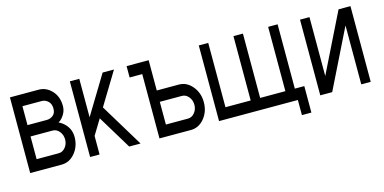

<svg xmlns="http://www.w3.org/2000/svg" viewBox="-69 -981 2872 1436"><g transform="rotate(-15 1367.0 -263.5)"><path d="M48.8 -19.5V-605.5H271Q329.1 -605.5 372.1 -559.8Q415 -514.2 415 -441.4Q415 -392.1 379.4 -352.5Q367.7 -338.9 351.6 -330.1Q376 -318.8 396.5 -298.8Q439.5 -256.3 439.5 -195.3Q439.5 -122.6 396.5 -71Q353.5 -19.5 293 -19.5ZM122.1 -283.2V-107.4H293Q323.2 -107.4 344.7 -133.3Q366.2 -159.2 366.2 -195.3Q366.2 -231.4 344.7 -257.3Q323.2 -283.2 293 -283.2ZM320.3 -497.6Q298.8 -517.6 271 -517.6H122.1V-371.1H271Q298.8 -371.1 320.3 -388.2Q341.8 -405.3 341.8 -441.4Q341.8 -477.5 320.3 -497.6Z M585.9 -163.1V-19.5H512.7V-605.5H585.9V-307.6L766.6 -605.5H854.5L701.2 -353L903.3 -19.5H815.4L657.2 -280.3Z M1123 -283.2V-107.4H1293.9Q1324.2 -107.4 1345.7 -133.3Q1367.2 -159.2 1367.2 -195.3Q1367.2 -231.4 1345.7 -257.3Q1324.2 -283.2 1293.9 -283.2ZM1123 -605.5V-371.1H1293.9Q1354.5 -371.1 1397.5 -319.6Q1440.4 -268.1 1440.4 -195.3Q1440.4 -122.6 1397.5 -71Q1354.5 -19.5 1293.9 -19.5H1049.8V-517.6H952.1V-605.5Z M2124 -29.3H1513.7V-615.2H1586.9V-117.2H1782.2V-615.2H1855.5V-117.2H2050.8V-615.2H2124V-117.2H2197.3V87.9H2124Z M2294.9 -19.5V-605.5H2368.2V-149.4L2593.3 -605.5H2685.5V-19.5H2612.3V-475.6L2387.2 -19.5Z"/></g></svg>

Font: Gap Sans
Style: Regular
Weight: 400
Designer: Alexandre Liziard and Étienne Ozeray
Foundry: Interstices.io
Version: Version 1.6.1 - December 3. 2014